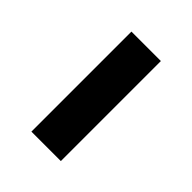

<svg xmlns="http://www.w3.org/2000/svg" viewBox="8 -868 484 484"><g transform="rotate(-45 250.0 -625.5)"><path d="M71.7 -572.5V-677.5H428.3V-572.5Z"/></g></svg>

Font: Funnel Sans ExtraBold
Style: Regular
Weight: 800
Version: Version 1.000; Beta; Release 5; Build 24; ttfautohint (v1.8.